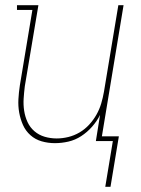

<svg xmlns="http://www.w3.org/2000/svg" viewBox="-20 -540 540 735"><path d="M383 175 412 0H347L363 -100Q351 -76 332.5 -55Q314 -34 291 -19Q268 -4 242 2Q216 8 190 8Q164 8 139.5 1Q115 -6 96.5 -22.5Q78 -39 68 -61.5Q58 -84 53.5 -109Q49 -134 50.5 -160.5Q52 -187 56 -213L104 -502H45V-520H127L75 -210Q72 -186 70.5 -162.5Q69 -139 72.5 -116Q76 -93 85.5 -72.5Q95 -52 112 -37.5Q129 -23 151 -16.5Q173 -10 197 -10Q219 -10 241.5 -15.5Q264 -21 284.5 -33Q305 -45 321.5 -63Q338 -81 349.5 -101.5Q361 -122 367.5 -144Q374 -166 378 -189L433 -520H453L370 -18H435L403 175Z"/></svg>

Font: Iosevka Curly Slab Thin
Style: Italic
Weight: 100
Italic angle: -9°
Monospace: yes
Designer: Belleve Invis
Foundry: Belleve Invis
Version: Version 22.1.2; ttfautohint (v1.8.4)